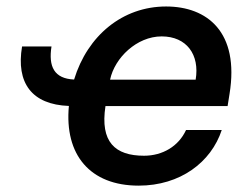

<svg xmlns="http://www.w3.org/2000/svg" viewBox="-20 -573 789 604"><path d="M142 -426.8H49.4C30.2 -312.5 79.5 -244 196.7 -239.7C182.2 -86.3 263.1 11 416.2 11C546.9 11 644.2 -62.5 677.6 -164.1H565.3C541.9 -112.9 491.5 -83.1 433.2 -83.1C342 -83.1 294.4 -126.1 311.8 -239.3H696L702.1 -277.7C733.7 -472.3 631.7 -552.6 502.5 -552.6C365.8 -552.6 255.3 -461.3 213.1 -322.8C150.2 -325.6 132.1 -363.6 142 -426.8ZM326.3 -322.4C340.6 -391 410.2 -458.5 488.6 -458.5C567.1 -458.5 608.7 -400.9 595.5 -322.4Z"/></svg>

Font: Magic Ui Pro Semi Bold
Style: Italic
Weight: 600
Italic angle: -9.39999°
Designer: Stefan Endress, Andreas Faust
Version: Version 1.000;FEAKit 1.0